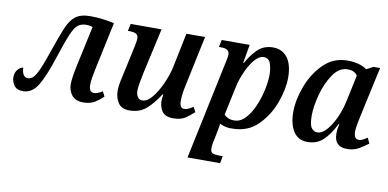

<svg xmlns="http://www.w3.org/2000/svg" viewBox="-74 -766 2478 1225"><g transform="rotate(10 1165.5 -153.0)"><path d="M474 10Q520 10 550.5 -9.5Q581 -29 602 -50L586 -82Q553 -61 531 -61Q499 -61 499 -109Q499 -130 503.5 -157Q508 -184 514 -212L580 -522Q545 -530 505 -535Q465 -540 424 -540Q363 -540 329 -514Q295 -488 271.5 -430.5Q248 -373 216 -280Q177 -164 153.5 -122.5Q130 -81 101 -81Q78 -81 68.5 -100.5Q59 -120 60 -142Q44 -142 26 -123Q8 -104 8 -70Q8 -44 25 -19Q42 6 83 6Q141 6 178.5 -54.5Q216 -115 263 -261Q294 -356 314.5 -403Q335 -450 356 -465.5Q377 -481 408 -481Q433 -481 450 -474L394 -214Q384 -168 380 -138Q376 -108 376 -92Q376 -50 400 -20Q424 10 474 10Z M1057 10Q1108 10 1138.5 -11.5Q1169 -33 1190 -54L1173 -85Q1140 -61 1116 -61Q1086 -61 1086 -108Q1086 -153 1100 -214L1168 -536H1047L1001 -312Q989 -258 963.5 -201.5Q938 -145 906.5 -106.5Q875 -68 844 -68Q823 -68 812.5 -84.5Q802 -101 802 -124Q802 -146 809 -183Q816 -220 822 -248L886 -536H686L676 -489H691Q744 -489 744 -453Q744 -440 740 -419Q736 -398 732 -379L698 -223Q692 -197 685 -163.5Q678 -130 678 -102Q678 -59 699.5 -25Q721 9 773 9Q836 9 878 -25.5Q920 -60 965 -129H969Q965 -98 965 -85Q965 -49 984.5 -19.5Q1004 10 1057 10Z M1191 240H1402L1411 193H1385Q1359 193 1345 186.5Q1331 180 1331 157Q1331 129 1339 100L1351 39Q1355 21 1357 5.5Q1359 -10 1359 -8Q1398 12 1443 9Q1542 8 1606.5 -57Q1671 -122 1703 -210.5Q1735 -299 1735 -372Q1735 -457 1701 -501.5Q1667 -546 1608 -546Q1546 -546 1506.5 -506Q1467 -466 1441 -417H1436L1457 -536H1276L1266 -489H1281Q1334 -489 1334 -453Q1334 -441 1331.5 -427.5Q1329 -414 1325 -396ZM1442 -44Q1418 -44 1401 -52.5Q1384 -61 1377 -70L1417 -259Q1427 -305 1449 -355Q1471 -405 1500 -440Q1529 -475 1560 -475Q1593 -475 1604 -442Q1615 -409 1615 -370Q1615 -329 1603.5 -273.5Q1592 -218 1569.5 -165.5Q1547 -113 1515 -78.5Q1483 -44 1442 -44Z M1927 10Q1988 10 2029 -29Q2070 -68 2104 -138H2108Q2104 -121 2102 -107Q2100 -93 2100 -75Q2100 10 2182 10Q2229 10 2262 -10.5Q2295 -31 2318 -48L2302 -84Q2286 -74 2274 -67Q2262 -60 2247 -60Q2215 -60 2215 -111Q2215 -130 2222.5 -167Q2230 -204 2233 -218L2302 -535H2259L2216 -512Q2168 -546 2090 -546Q1999 -546 1935.5 -483Q1872 -420 1838.5 -331Q1805 -242 1805 -163Q1805 -85 1835.5 -37.5Q1866 10 1927 10ZM1978 -61Q1955 -61 1940 -81.5Q1925 -102 1925 -161Q1925 -219 1945.5 -296.5Q1966 -374 2005.5 -432.5Q2045 -491 2100 -491Q2146 -491 2164 -461L2128 -291Q2109 -201 2065 -131Q2021 -61 1978 -61Z"/></g></svg>

Font: Noto Serif SemiCondensed Semi
Style: Italic
Weight: 600
Width: 4
Italic angle: -12°
Designer: Monotype Design Team
Foundry: Monotype Imaging Inc.
Version: Version 1.901